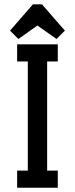

<svg xmlns="http://www.w3.org/2000/svg" viewBox="-20 -877 350 897"><path d="M250 0H60.1V-80.1H109.9V-589.8H60.1V-669.9H250V-589.8H200.2V-80.1H250ZM283.2 -733.9 244.1 -694.8 154.8 -757.8 65.9 -694.8 26.9 -733.9 133.8 -856.9H175.8Z"/></svg>

Font: Unica One
Style: Bold
Weight: 400
Designer: Eduardo Rodriguez Tunni
Foundry: Eduardo Rodriguez Tunni
Version: Version 1.001